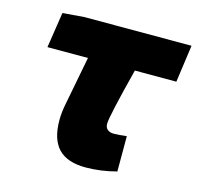

<svg xmlns="http://www.w3.org/2000/svg" viewBox="-88 -645 773 751"><g transform="rotate(15 299.0 -269.5)"><path d="M174 -139Q174 -167 180 -199L219 -402H55L77 -546L164 -553H598L577 -402H409Q358 -203 358 -173Q358 -157 368 -149.5Q378 -142 392 -142Q415 -142 445 -146V-3Q381 14 320 14Q246 14 210 -23.5Q174 -61 174 -139Z"/></g></svg>

Font: Nebula Sans Black
Style: Regular
Weight: 900
Italic angle: -9°
Designer: Paul D. Hunt for Adobe (as Source Sans)
Foundry: Nebula Entertainment & Broadcasting LLC
Version: Version 1.010